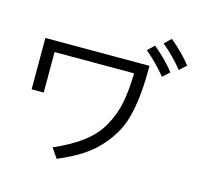

<svg xmlns="http://www.w3.org/2000/svg" viewBox="-121 -997 1241 1153"><g transform="rotate(15 500.0 -420.5)"><path d="M73.2 -347.7Q73.2 -427.7 73.2 -667Q235.4 -667 720.7 -667Q720.7 -576.2 714.8 -509.8Q710 -443.4 695.3 -375Q680.7 -306.6 653.3 -254.9Q626 -203.1 582 -152.3Q539.1 -102.5 475.6 -60.5Q412.1 -19.5 326.2 16.6Q312.5 -3.9 285.2 -43.9Q393.6 -90.8 462.9 -144.5Q533.2 -198.2 571.3 -268.6Q610.4 -338.9 625 -415Q640.6 -490.2 642.6 -599.6Q477.5 -599.6 148.4 -599.6Q148.4 -537.1 148.4 -347.7Q129.9 -347.7 73.2 -347.7ZM767.6 -819.3Q777.3 -829.1 808.6 -858.4Q893.6 -787.1 938.5 -726.6Q924.8 -713.9 896.5 -688.5Q839.8 -758.8 767.6 -819.3ZM680.7 -753.9Q690.4 -763.7 721.7 -793Q806.6 -721.7 851.6 -661.1Q837.9 -648.4 809.6 -623Q752.9 -693.4 680.7 -753.9Z"/></g></svg>

Font: Gothic A1
Style: Regular
Weight: 400
Designer: HanYang I&C Co.,Ltd.
Version: Version 2.50